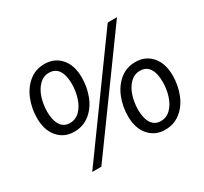

<svg xmlns="http://www.w3.org/2000/svg" viewBox="-151 -955 1261 1185"><g transform="rotate(-30 479.5 -362.5)"><path d="M63 -445Q63 -513 87.5 -574.5Q112 -636 158.5 -674Q205 -712 269 -712Q340 -712 384 -662Q428 -612 428 -525Q428 -456 404 -394.5Q380 -333 333 -295Q286 -257 222 -257Q151 -257 107 -307.5Q63 -358 63 -445ZM355 -522Q355 -584 332.5 -617.5Q310 -651 266 -651Q226 -651 196.5 -621.5Q167 -592 152 -545Q137 -498 137 -447Q137 -386 159.5 -351.5Q182 -317 225 -317Q266 -317 295.5 -346.5Q325 -376 340 -423.5Q355 -471 355 -522ZM736 -738H802L257 13H192ZM555 -175Q555 -243 579.5 -304.5Q604 -366 650.5 -404Q697 -442 761 -442Q832 -442 876 -392Q920 -342 920 -255Q920 -186 896 -124.5Q872 -63 825 -25Q778 13 714 13Q643 13 599 -37.5Q555 -88 555 -175ZM847 -252Q847 -314 824.5 -347.5Q802 -381 758 -381Q718 -381 688.5 -351.5Q659 -322 644 -275Q629 -228 629 -177Q629 -116 651.5 -81.5Q674 -47 717 -47Q758 -47 787.5 -76.5Q817 -106 832 -153.5Q847 -201 847 -252Z"/></g></svg>

Font: Nebula Sans Medium
Style: Regular
Weight: 500
Italic angle: -9°
Designer: Paul D. Hunt for Adobe (as Source Sans)
Foundry: Nebula Entertainment & Broadcasting LLC
Version: Version 1.010